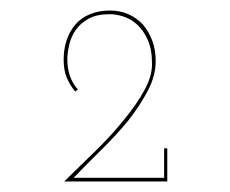

<svg xmlns="http://www.w3.org/2000/svg" viewBox="-20 -720 438 365"><path d="M298 -375V-438H292V-382H120Q146 -409 173.5 -436Q201 -463 224 -491Q246 -519 261 -547.5Q276 -576 276 -604Q276 -625 269.5 -642.5Q263 -660 252 -673Q240 -686 224 -693Q208 -700 189 -700Q168 -700 151 -693Q134 -686 123 -673Q112 -660 106.5 -643Q101 -626 101 -607Q101 -586 107 -572Q113 -558 123 -546L128 -550Q118 -561 113 -575.5Q108 -590 108 -607Q108 -619 111.5 -634.5Q115 -650 124 -663Q133 -676 148.5 -684.5Q164 -693 189 -693Q201 -693 215 -688.5Q229 -684 241 -673Q253 -662 261 -644Q269 -626 269 -598Q269 -575 254.5 -548.5Q240 -522 217 -494Q194 -465 164 -435.5Q134 -406 102 -375Z"/></svg>

Font: Josefin Slab Thin Thin
Style: Regular
Weight: 250
Version: Version 2.000